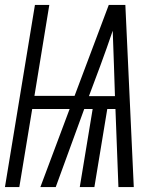

<svg xmlns="http://www.w3.org/2000/svg" viewBox="-31 -755 651 775"><path d="M-11 0 110 -735H168L108 -368H270L408 -735H475L509 0H447L435 -315H402L350 0H291L343 -315H309L194 0H132L250 -315H99L47 0ZM433 -367 429 -490Q428 -525 426.5 -560.5Q425 -596 424 -631Q412 -596 399.5 -560.5Q387 -525 374 -490L328 -367Z"/></svg>

Font: Iosevka Light Extended Oblique
Style: Regular
Weight: 300
Width: 7
Italic angle: -9°
Monospace: yes
Designer: Belleve Invis
Foundry: Belleve Invis
Version: Version 32.5.0; ttfautohint (v1.8.4)